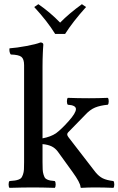

<svg xmlns="http://www.w3.org/2000/svg" viewBox="-20 -904 571 926"><path d="M185.1 -209V-122.1Q185.1 -101.1 185.8 -87.2Q186.5 -73.2 189.7 -63Q192.9 -52.7 196 -47.4Q199.2 -42 207.3 -38.3Q215.3 -34.7 222.7 -33.4Q230 -32.2 244.1 -30.8Q248.5 -26.4 248.5 -14.4Q248.5 -2.4 244.1 2Q179.7 0 141.1 0Q90.3 0 25.9 2Q21.5 -2.4 21.5 -14.4Q21.5 -26.4 25.9 -30.8Q43 -32.2 52 -33.4Q61 -34.7 70.6 -38.3Q80.1 -42 83.7 -47.4Q87.4 -52.7 91.1 -63.2Q94.7 -73.7 95.5 -87.2Q96.2 -100.6 96.2 -122.1V-589.8Q96.2 -619.6 83 -629.9Q69.8 -640.1 32.2 -641.1Q27.8 -645.5 26.1 -654.8Q24.4 -664.1 25.9 -670.9Q60.1 -673.3 107.4 -682.1Q154.8 -690.9 174.8 -699.2Q189 -699.2 189 -688Q189 -687 188.5 -681.9Q188 -676.8 187.5 -667.7Q187 -658.7 186.5 -647Q186 -635.3 185.5 -618.2Q185.1 -601.1 185.1 -583V-236.8Q224.6 -244.1 250 -261.2Q275.9 -280.3 311 -319.6Q346.2 -358.9 346.2 -377.9Q346.2 -396.5 307.1 -398.9Q302.7 -403.3 302.7 -415.5Q302.7 -427.7 307.1 -432.1Q356.9 -430.2 409.2 -430.2Q454.1 -430.2 500 -432.1Q504.4 -427.7 504.4 -415.5Q504.4 -403.3 500 -398.9Q463.4 -395.5 438.5 -385.3Q413.6 -375 390.1 -349.1L308.1 -265.1Q304.2 -261.2 304.2 -254.9Q304.2 -250 311 -241.2L439.9 -74.2Q457 -53.2 475.8 -43.9Q494.6 -34.7 526.9 -30.8Q531.2 -26.4 531.2 -14.4Q531.2 -2.4 526.9 2Q481 0 436 0Q406.2 0 372.1 2Q368.2 2 368.2 -2.9Q367.2 -22.9 330.1 -74.2L258.8 -172.9Q246.1 -189.9 228.8 -198.2Q211.4 -206.5 185.1 -209ZM246.1 -740.2Q208.5 -801.3 145 -870.1L165 -883.8Q221.2 -845.2 270 -794.9Q312.5 -838.4 375 -883.8L395 -870.1Q330.6 -798.3 293.9 -740.2Z"/></svg>

Font: Common Serif News
Style: Regular
Weight: 450
Designer: Philipp H. Poll, Khaled Hosny
Foundry: Stefan Peev, Context Ltd.
Version: Version 1.026